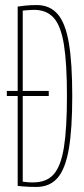

<svg xmlns="http://www.w3.org/2000/svg" viewBox="-20 -730 334 760"><path d="M7 -350V-370H173V-350ZM124 10Q110 10 97 9.5Q84 9 72 8Q60 7 50 6V-704Q64 -706 77 -707.5Q90 -709 102 -709.5Q114 -710 125 -710Q177 -710 208 -674.5Q239 -639 252.5 -560Q266 -481 266 -350Q266 -220 252.5 -141Q239 -62 208 -26Q177 10 124 10ZM112 -8Q164 -8 192.5 -40Q221 -72 233 -146.5Q245 -221 245 -350Q245 -479 233 -553.5Q221 -628 192.5 -659.5Q164 -691 115 -691Q109 -691 101 -690.5Q93 -690 85.5 -689.5Q78 -689 70 -688V-11Q76 -10 82 -9.5Q88 -9 93 -8.5Q98 -8 103 -8Q108 -8 112 -8Z"/></svg>

Font: Georama ExtraCondensed Thin
Style: Regular
Weight: 100
Width: 2
Designer: Jean-Baptiste Levee
Foundry: Production Type
Version: Version 1.001